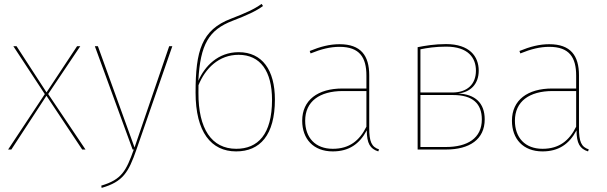

<svg xmlns="http://www.w3.org/2000/svg" viewBox="-20 -750 3046 963"><path d="M221.7 -278.4 382.7 -518.3H366.6L213.4 -286.7L63 -518.3H46.9L204.7 -278L20.7 0H36.9L213 -269.7L392.3 0H408.9Z M844.3 -518.3H828.6L654.8 -10.3L471 -518.3H455.7L645.1 0H651C612.8 106.9 590.8 150.6 488 181L489.7 192.4C597.1 161.6 624.7 114.1 664.1 0.9Z M1177.1 -488.3C1073 -488.3 1006.8 -417.5 974.8 -344.9C984.4 -528.4 1027.9 -599.8 1145.6 -645.4C1218.7 -673.4 1264.6 -694.3 1299.1 -719.9L1292.1 -730.4C1254.7 -703.6 1210.6 -683.9 1138.7 -656.3C991.1 -599.9 960.9 -496 960.9 -285.6C960.9 -87.3 1039.3 9.4 1164.4 9.4C1283.8 9.4 1358.8 -71.9 1358.8 -250.9C1358.8 -398.3 1295.4 -488.3 1177.1 -488.3ZM1164.9 -3.7C1041.3 -3.7 974.4 -104.1 975.3 -284.3L975.6 -322.8C1009.5 -406.6 1077.3 -475.1 1176.7 -475.1C1285.8 -475.1 1344.4 -392.8 1344.4 -249.1C1344.4 -75.6 1273 -3.7 1164.9 -3.7Z M1831.9 -110V-372C1831.9 -471.4 1790.1 -528.3 1682.7 -528.3C1634.1 -528.3 1587.1 -516.4 1533.4 -494.3L1537.8 -482C1590.7 -503.7 1636.7 -515.1 1682.7 -515.1C1783.6 -515.1 1817.8 -462.1 1817.8 -370.7V-306.1H1697.3C1574.3 -306.1 1495.7 -248.1 1495.7 -144.6C1495.7 -53.8 1551.3 9.4 1649.1 9.4C1729.7 9.4 1783.3 -27.5 1819.6 -96.2C1820.1 -30.9 1835.8 -3.7 1877.4 9.4L1881 -0.7C1843.6 -13.3 1831.8 -39.1 1831.8 -110ZM1649.1 -3.7C1561.3 -3.7 1510.6 -60 1510.6 -144.6C1510.6 -241 1582.6 -293.4 1699.8 -293.4H1817.8V-114.5C1782.8 -44.3 1732.3 -3.7 1649.1 -3.7Z M2277.7 -280.9C2339.3 -287.3 2381.1 -327.9 2381.1 -395.6C2381.1 -468 2334.1 -528.9 2217.1 -528.9C2160.1 -528.9 2111.7 -520.7 2074.7 -513.3V0H2216.3C2335.9 0 2411.1 -51.4 2411.1 -151.3C2411.1 -233.3 2363 -277.7 2277.7 -280.9ZM2217.6 -516.1C2328.1 -516.1 2367.1 -460 2367.1 -395.6C2367.1 -327.6 2323.7 -286.1 2248.6 -286.1H2088.7V-502.7C2121.7 -509.3 2162.4 -516.1 2217.6 -516.1ZM2216.3 -12.7H2088.7V-273.4H2252.7C2350.6 -273.4 2396.7 -230.6 2396.7 -150.9C2396.7 -56.9 2324.7 -12.7 2216.3 -12.7Z M2883.9 -110V-372C2883.9 -471.4 2842.1 -528.3 2734.7 -528.3C2686.1 -528.3 2639.1 -516.4 2585.4 -494.3L2589.8 -482C2642.7 -503.7 2688.7 -515.1 2734.7 -515.1C2835.6 -515.1 2869.8 -462.1 2869.8 -370.7V-306.1H2749.3C2626.3 -306.1 2547.7 -248.1 2547.7 -144.6C2547.7 -53.8 2603.3 9.4 2701.1 9.4C2781.7 9.4 2835.3 -27.5 2871.6 -96.2C2872.1 -30.9 2887.8 -3.7 2929.4 9.4L2933 -0.7C2895.6 -13.3 2883.8 -39.1 2883.8 -110ZM2701.1 -3.7C2613.3 -3.7 2562.6 -60 2562.6 -144.6C2562.6 -241 2634.6 -293.4 2751.8 -293.4H2869.8V-114.5C2834.8 -44.3 2784.3 -3.7 2701.1 -3.7Z"/></svg>

Font: Fira Sans Hair
Style: Regular
Weight: 100
Designer: bBox Type GmbH & Carrois Corporate GbR & Edenspiekermann AG
Foundry: bBox Type GmbH & Carrois Corporate GbR & Edenspiekermann AG
Version: Version 4.300;PS 004.300;hotconv 1.0.88;makeotf.lib2.5.64775